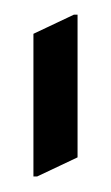

<svg xmlns="http://www.w3.org/2000/svg" viewBox="-20 -791 147 255"><path d="M78.1 -771.5H83V-582L29.3 -556.6H24.4V-746.1Z"/></svg>

Font: Nova Square
Style: Book
Weight: 400
Designer: Wojciech Kalinowski "wmk69" (wmk69@o2.pl)
Foundry: Wojciech Kalinowski "wmk69" (wmk69@o2.pl)
Version: Version 3.1.0; 2021-05-23